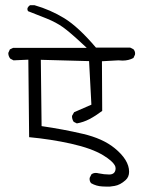

<svg xmlns="http://www.w3.org/2000/svg" viewBox="-20 -729 540 721"><path d="M364.7 -28.8Q375.5 -28.3 378.7 -28.3Q381.8 -28.3 385 -28.3Q388.2 -28.3 392.6 -28.3Q401.4 -29.3 410.2 -30.8Q431.2 -34.2 451.7 -52.7Q464.8 -64.5 464.8 -84Q464.8 -128.4 410.2 -172.9Q365.7 -209 291.5 -226.3Q217.3 -243.7 136.2 -255.4L133.3 -504.4L314.5 -499.5L323.2 -335.9L258.3 -307.6L250.5 -293.9Q250.5 -293.5 250.5 -290Q250.5 -286.6 252 -281.5Q253.4 -276.4 256.8 -271.5L268.6 -265.6Q293.5 -270 315.9 -281.7Q338.4 -293.5 363.8 -312.5L362.8 -499L424.3 -502.4Q433.1 -501.5 440.4 -501.5Q462.9 -501.5 481 -511.2L486.8 -523.4Q487.3 -525.4 487.3 -528.3Q487.3 -536.6 481.4 -543.9L468.8 -550.3H340.3Q274.4 -627.9 221.9 -660.2Q169.4 -692.4 109.4 -709.5H93.3Q86.9 -706.1 83.5 -699.2Q83 -697.3 83 -696Q83 -694.8 83 -693.4Q83.5 -689.9 85.4 -687Q120.6 -673.3 155.8 -659.2Q190.9 -645 216.6 -626.7Q242.2 -608.4 292 -562L305.7 -549.3H29.3L17.1 -543.5L11.2 -530.3Q11.2 -529.8 11.2 -529.3Q11.2 -518.1 18.6 -508.8L30.8 -502.4L86.4 -504.9L89.4 -213.9Q171.9 -206.1 246.6 -189.5Q325.2 -171.9 368.2 -145.5Q401.4 -125 410.6 -108.9Q414.1 -103 414.1 -97.2Q414.1 -85.9 408 -79.8Q401.9 -73.7 390.1 -73.7Q372.1 -73.7 350.1 -78.1Q344.7 -79.6 339.8 -79.6Q330.1 -79.6 323.2 -74.2L316.9 -61.5Q316.4 -59.6 316.4 -57.6Q316.4 -47.4 322.3 -41Q341.8 -29.8 364.7 -28.8Z"/></svg>

Font: Bakudai
Style: ExtraLight
Weight: 200
Version: Version 1.48